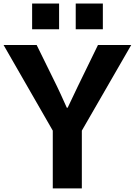

<svg xmlns="http://www.w3.org/2000/svg" viewBox="-21 -1051 752 1071"><path d="M158.2 -887.7V-1031.2H308.6V-887.7ZM401.4 -887.7V-1031.2H552.7V-887.7ZM-1 -799.8H183.6L296.9 -569.3Q310.5 -542 351.6 -450.2H356.4Q384.8 -508.8 413.1 -569.3L525.4 -799.8H710.9L435.5 -322.3V0H273.4V-322.3Z"/></svg>

Font: Gothic A1 Black
Style: Regular
Weight: 900
Version: Version 2.50